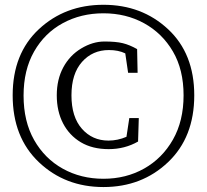

<svg xmlns="http://www.w3.org/2000/svg" viewBox="-20 -756 851 791"><path d="M32.2 -363.3Q32.2 -535.2 140.1 -635.7Q248 -736.3 406.2 -736.3Q564.5 -736.3 672.4 -635.7Q780.3 -535.2 780.3 -363.3Q780.3 -190.4 672.4 -87.9Q564.5 14.6 406.2 14.6Q248 14.6 140.1 -87.9Q32.2 -190.4 32.2 -363.3ZM77.1 -362.3Q77.1 -255.9 120.6 -179.2Q164.1 -102.5 238.8 -61Q313.5 -19.5 406.2 -19.5Q499 -19.5 573.7 -61.5Q648.4 -103.5 692.4 -180.7Q736.3 -257.8 736.3 -363.3Q736.3 -468.8 692.4 -543.9Q648.4 -619.1 573.7 -660.2Q499 -701.2 406.2 -701.2Q313.5 -701.2 238.8 -660.6Q164.1 -620.1 120.6 -543.9Q77.1 -467.8 77.1 -362.3ZM213.9 -363.3Q213.9 -428.7 240.7 -478.5Q267.6 -528.3 314.9 -556.6Q362.3 -585 410.2 -585Q458 -585 485.8 -578.1Q513.7 -571.3 544.9 -553.7L546.9 -456.1H507.8L496.1 -536.1Q467.8 -549.8 428.7 -549.8Q361.3 -549.8 317.9 -501Q274.4 -452.1 274.4 -363.3Q274.4 -274.4 317.4 -225.6Q360.4 -176.8 426.8 -176.8Q464.8 -176.8 501 -192.4L512.7 -269.5H551.8L548.8 -172.9Q494.1 -141.6 427.7 -141.6Q360.4 -141.6 313 -169.9Q265.6 -198.2 239.7 -248Q213.9 -297.9 213.9 -363.3Z"/></svg>

Font: GenEi Koburi Mincho v6
Style: Regular
Weight: 400
Designer: o_tamon (Modified)
Foundry: o_tamon / Adobe Systems Incorporated
Version: Version 6.1